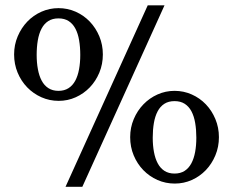

<svg xmlns="http://www.w3.org/2000/svg" viewBox="-20 -696 885 731"><path d="M542.5 -675.8H606.4L293.5 15.1H229.5ZM644.5 -350.1Q679.2 -350.1 710 -336.4Q740.7 -322.8 763.7 -298.8Q786.6 -274.9 800 -242.7Q813.5 -210.4 813.5 -173.8Q813.5 -136.7 800 -104.5Q786.6 -72.3 763.7 -48.3Q740.7 -24.4 710.2 -10.7Q679.7 2.9 645.5 2.9Q610.4 2.9 579.6 -10.7Q548.8 -24.4 525.6 -48.3Q502.4 -72.3 489 -104.5Q475.6 -136.7 475.6 -173.8Q475.6 -210.4 489.3 -242.7Q502.9 -274.9 526.1 -298.8Q549.3 -322.8 579.8 -336.4Q610.4 -350.1 644.5 -350.1ZM644.5 -35.2Q667 -35.2 682.9 -45.4Q698.7 -55.7 708.5 -74Q718.3 -92.3 722.9 -117.2Q727.5 -142.1 727.5 -171.9Q727.5 -202.1 723.1 -227.8Q718.8 -253.4 709 -272Q699.2 -290.5 683.3 -300.8Q667.5 -311 644.5 -311Q621.6 -311 605.7 -300.8Q589.8 -290.5 580.1 -272Q570.3 -253.4 565.9 -227.8Q561.5 -202.1 561.5 -171.9Q561.5 -142.1 566.2 -117.2Q570.8 -92.3 580.6 -74Q590.3 -55.7 606.2 -45.4Q622.1 -35.2 644.5 -35.2ZM202.6 -665Q237.3 -665 268.1 -651.4Q298.8 -637.7 321.8 -613.8Q344.7 -589.8 358.2 -557.6Q371.6 -525.4 371.6 -488.8Q371.6 -451.7 358.2 -419.4Q344.7 -387.2 321.8 -363.3Q298.8 -339.4 268.3 -325.7Q237.8 -312 203.6 -312Q168.5 -312 137.7 -325.7Q106.9 -339.4 83.7 -363.3Q60.5 -387.2 47.1 -419.4Q33.7 -451.7 33.7 -488.8Q33.7 -525.4 47.4 -557.6Q61 -589.8 84 -613.8Q106.9 -637.7 137.7 -651.4Q168.5 -665 202.6 -665ZM202.6 -350.1Q225.1 -350.1 241 -360.4Q256.8 -370.6 266.6 -388.9Q276.4 -407.2 281 -432.4Q285.6 -457.5 285.6 -486.8Q285.6 -517.1 281.2 -542.7Q276.9 -568.4 267.1 -586.9Q257.3 -605.5 241.5 -615.7Q225.6 -626 202.6 -626Q179.7 -626 163.8 -615.7Q147.9 -605.5 138.2 -586.9Q128.4 -568.4 124 -542.7Q119.6 -517.1 119.6 -486.8Q119.6 -457.5 124.3 -432.4Q128.9 -407.2 138.7 -388.9Q148.4 -370.6 164.3 -360.4Q180.2 -350.1 202.6 -350.1Z"/></svg>

Font: Federov2
Style: Regular
Weight: 400
Designer: Olexa M. Volochay | Cyreal.org
Foundry: Olexa M. Volochay | Cyreal.org
Version: Version 1.000